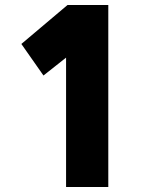

<svg xmlns="http://www.w3.org/2000/svg" viewBox="-20 -753 580 773"><path d="M416 0V-733H252L66 -576L155 -449L246 -521V0Z"/></svg>

Font: Kreadon Extra Bold
Style: Regular
Weight: 800
Designer: kohakuno
Foundry: StudioGnu
Version: Version 1.000;Glyphs 3.1.2 (3151)